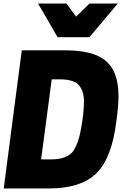

<svg xmlns="http://www.w3.org/2000/svg" viewBox="-20 -1064 710 1084"><path d="M485 -854H305L195 -1044H355L410 -970L485 -1044H645ZM256 0H1L103 -780H348Q446 -780 513 -756.5Q580 -733 614.5 -676Q649 -619 649 -518Q649 -466 637 -380Q612 -172 524.5 -86Q437 0 256 0ZM267 -164Q363 -164 397 -216Q422 -258 434 -319Q454 -420 454 -491Q454 -550 425.5 -583Q397 -616 317 -616H272L212 -164Z"/></svg>

Font: Tanohe Sans ExtraBold
Style: Italic
Weight: 800
Designer: Village Type and Design LLC & Cristiano Sobral
Foundry: Cooper Hewitt Smithsonian Design Museum
Version: Version 1.00;September 29, 2021;FontCreator 13.0.0.2655 64-b